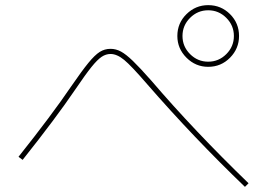

<svg xmlns="http://www.w3.org/2000/svg" viewBox="-20 -775 1040 747"><path d="M670 -635Q670 -685 705.5 -720Q741 -755 790 -755Q840 -755 875 -720Q910 -685 910 -635Q910 -586 875 -550.5Q840 -515 790 -515Q741 -515 705.5 -550.5Q670 -586 670 -635ZM790 -535Q831 -535 860.5 -564.5Q890 -594 890 -635Q890 -676 860.5 -705.5Q831 -735 790 -735Q749 -735 719.5 -705.5Q690 -676 690 -635Q690 -594 719.5 -564.5Q749 -535 790 -535ZM553 -447Q491 -519 463 -542Q435 -565 410 -565Q392 -565 375.5 -554Q359 -543 336 -514.5Q313 -486 273 -427Q197 -315 68 -153L52 -165Q181 -327 257 -439Q299 -500 324 -530.5Q349 -561 368 -573Q387 -585 410 -585Q431 -585 450.5 -574.5Q470 -564 497 -538Q524 -512 569 -461Q735 -267 947 -62L933 -48Q734 -239 553 -447Z"/></svg>

Font: Enso Thin
Style: Regular
Weight: 100
Designer: Coji Morishita
Foundry: UNDERFOREST DESIGN
Version: Version 1.000